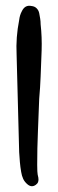

<svg xmlns="http://www.w3.org/2000/svg" viewBox="-20 -587 202 671"><path d="M117 -242Q115 -184 112.5 -126.5Q110 -69 110 -11Q110 0 110.5 11.5Q111 23 114 34Q117 51 105 59Q91 69 77 58Q66 49 61 38Q56 27 54 14Q51 -3 49.5 -20.5Q48 -38 47 -55Q45 -141 42.5 -226.5Q40 -312 38 -397Q35 -456 47 -517Q49 -534 56 -547Q67 -571 90 -566Q101 -565 108 -558Q115 -551 117 -541Q119 -531 120.5 -521.5Q122 -512 122 -502Q127 -457 125.5 -411Q124 -365 122 -320Q121 -300 120 -281Q119 -262 117 -242Z"/></svg>

Font: Delicious Handrawn
Style: Regular
Weight: 400
Designer: Agung Rohmat
Foundry: Agung Rohmat
Version: Version 1.002; ttfautohint (v1.8.4.7-5d5b);gftools[0.9.27]